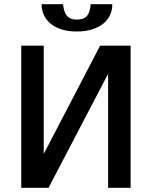

<svg xmlns="http://www.w3.org/2000/svg" viewBox="-20 -893 722 913"><path d="M81.1 0V-675.8H188V-161.1L456.1 -675.8H601.1V0H494.1V-542L210.9 0ZM514.2 -873Q514.2 -845.7 503.4 -822Q492.7 -798.3 471.2 -780.8Q449.7 -763.2 418 -753.2Q386.2 -743.2 344.7 -743.2Q302.2 -743.2 271 -753.7Q239.7 -764.2 219 -782Q198.2 -799.8 188 -823.2Q177.7 -846.7 177.7 -873H279.8Q283.2 -835.4 298.6 -817.6Q314 -799.8 344.7 -799.8Q378.4 -799.8 393.6 -817.1Q408.7 -834.5 411.1 -873Z"/></svg>

Font: Clear Sans Medium
Style: Regular
Weight: 500
Foundry: Intel Corporation
Version: Version 1.00